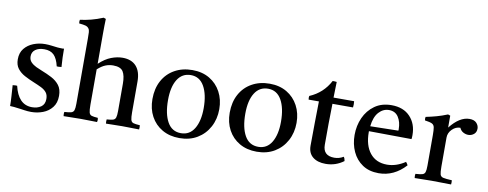

<svg xmlns="http://www.w3.org/2000/svg" viewBox="-64 -1070 3553 1397"><g transform="rotate(10 1713.0 -371.5)"><path d="M73 -158Q88 -92 121 -57.5Q154 -23 206 -23Q245 -23 272 -41.5Q299 -60 299 -100Q299 -130 284.5 -148Q270 -166 244.5 -178.5Q219 -191 187 -204Q150 -219 117.5 -236.5Q85 -254 64.5 -280.5Q44 -307 44 -349Q44 -397 69.5 -428.5Q95 -460 135.5 -476Q176 -492 222 -492Q245 -492 268 -489Q291 -486 293 -486Q313 -483 330 -482.5Q347 -482 348 -482Q349 -482 352.5 -482Q356 -482 362 -483Q362 -451 363 -418Q364 -385 367 -348Q366 -348 363 -348Q354 -347 346.5 -346.5Q339 -346 332 -347Q319 -403 293.5 -428.5Q268 -454 222 -454Q181 -454 156.5 -436Q132 -418 132 -386Q132 -360 148 -343.5Q164 -327 187 -316Q210 -305 231 -297Q270 -282 305.5 -263.5Q341 -245 363.5 -216Q386 -187 386 -138Q386 -86 359.5 -52.5Q333 -19 292 -3.5Q251 12 206 12Q180 12 154.5 8Q129 4 127 4Q125 4 110.5 2Q96 0 78.5 -2Q61 -4 48 -4Q48 -35 45.5 -73Q43 -111 40 -157Q42 -157 45 -157Q54 -158 60.5 -158.5Q67 -159 73 -158Z M757 1Q755 -15 757 -30Q788 -32 803 -36.5Q818 -41 823 -56Q828 -71 828 -104V-306Q828 -366 809.5 -395.5Q791 -425 736 -425Q707 -425 680 -414.5Q653 -404 622 -376V-114Q622 -75 626.5 -58Q631 -41 645.5 -36.5Q660 -32 691 -30Q696 -15 691 1Q666 1 636 0Q606 -1 569 -1Q532 -1 503 0Q474 1 444 1Q441 -15 444 -30Q478 -32 494 -36.5Q510 -41 515 -56Q520 -71 520 -104V-586Q520 -615 519 -632.5Q518 -650 510 -660Q502 -671 487 -675.5Q472 -680 439 -683Q436 -696 439 -710Q479 -715 520 -725.5Q561 -736 607 -755L624 -749Q623 -727 622.5 -699.5Q622 -672 622 -639V-417Q667 -459 710.5 -475.5Q754 -492 794 -492Q860 -492 895 -453Q930 -414 930 -341V-114Q930 -75 934.5 -58Q939 -41 954 -36.5Q969 -32 1002 -30Q1004 -15 1002 1Q972 1 943.5 0Q915 -1 877 -1Q840 -1 812.5 0Q785 1 757 1Z M1301 12Q1228 12 1173.5 -19.5Q1119 -51 1089 -106.5Q1059 -162 1059 -234Q1059 -312 1090.5 -370Q1122 -428 1179 -460Q1236 -492 1310 -492Q1383 -492 1437 -460Q1491 -428 1521 -372Q1551 -316 1551 -245Q1551 -172 1519.5 -113.5Q1488 -55 1432 -21.5Q1376 12 1301 12ZM1172 -246Q1172 -144 1205.5 -84.5Q1239 -25 1306 -25Q1370 -25 1404 -81.5Q1438 -138 1438 -233Q1438 -334 1404 -394Q1370 -454 1305 -454Q1241 -454 1206.5 -399Q1172 -344 1172 -246Z M1872 12Q1799 12 1744.5 -19.5Q1690 -51 1660 -106.5Q1630 -162 1630 -234Q1630 -312 1661.5 -370Q1693 -428 1750 -460Q1807 -492 1881 -492Q1954 -492 2008 -460Q2062 -428 2092 -372Q2122 -316 2122 -245Q2122 -172 2090.5 -113.5Q2059 -55 2003 -21.5Q1947 12 1872 12ZM1743 -246Q1743 -144 1776.5 -84.5Q1810 -25 1877 -25Q1941 -25 1975 -81.5Q2009 -138 2009 -233Q2009 -334 1975 -394Q1941 -454 1876 -454Q1812 -454 1777.5 -399Q1743 -344 1743 -246Z M2381 12Q2321 12 2286 -16.5Q2251 -45 2251 -99Q2251 -187 2252.5 -269Q2254 -351 2255 -427H2179Q2176 -442 2179 -454Q2278 -496 2328 -591Q2336 -591 2344 -590.5Q2352 -590 2358 -589Q2357 -563 2356.5 -534Q2356 -505 2355 -473H2507Q2510 -451 2507 -427H2355Q2353 -357 2352.5 -279.5Q2352 -202 2352 -124Q2352 -43 2436 -43Q2472 -43 2503 -62Q2512 -50 2514 -32Q2455 12 2381 12Z M2773 12Q2702 12 2653 -21Q2604 -54 2578.5 -109.5Q2553 -165 2553 -232Q2553 -301 2579.5 -360Q2606 -419 2657 -455.5Q2708 -492 2781 -492Q2869 -492 2918.5 -439.5Q2968 -387 2968 -304Q2968 -294 2967.5 -286.5Q2967 -279 2966 -274L2651 -277Q2651 -273 2651 -270Q2651 -172 2696 -116Q2741 -60 2822 -60Q2890 -60 2956 -104Q2966 -92 2971 -81Q2886 12 2773 12ZM2654 -314 2861 -318Q2862 -320 2862 -323.5Q2862 -327 2862 -328Q2862 -382 2838.5 -418Q2815 -454 2769 -454Q2726 -454 2694 -419Q2662 -384 2654 -314Z M3038 1Q3035 -15 3038 -30Q3072 -32 3088 -36.5Q3104 -41 3109 -56Q3114 -71 3114 -104V-328Q3114 -367 3110.5 -386Q3107 -405 3091.5 -412.5Q3076 -420 3039 -425Q3036 -439 3039 -451Q3079 -459 3117 -469.5Q3155 -480 3197 -497L3214 -491V-403Q3284 -492 3357 -492Q3392 -492 3409 -473.5Q3426 -455 3426 -432Q3426 -405 3408 -390.5Q3390 -376 3367 -376Q3348 -376 3329.5 -386Q3311 -396 3302 -417Q3268 -417 3241.5 -390.5Q3215 -364 3215 -329V-114Q3215 -75 3219.5 -58Q3224 -41 3243.5 -36.5Q3263 -32 3307 -30Q3309 -16 3307 1Q3273 1 3237 0Q3201 -1 3163 -1Q3126 -1 3097.5 0Q3069 1 3038 1Z"/></g></svg>

Font: Castoro
Style: Regular
Weight: 400
Designer: John Hudson
Foundry: Tiro Typeworks Ltd.
Version: Version 2.04